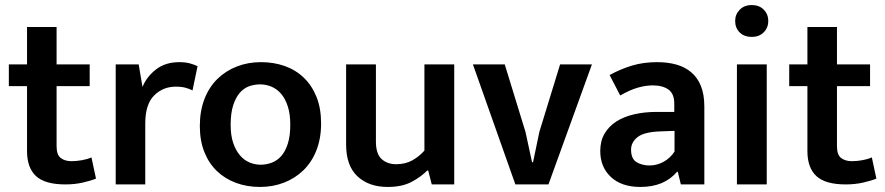

<svg xmlns="http://www.w3.org/2000/svg" viewBox="-20 -730 3505 760"><path d="M335 -389H204V-151Q204 -117 220.5 -104.5Q237 -92 263 -92Q283 -92 305 -96Q327 -100 342 -107L360 -23Q341 -15 308.5 -7.5Q276 0 239 0Q158 0 122.5 -33Q87 -66 87 -132V-389H15V-475H87V-623H204V-475H335Z M438 0V-475H529L544 -386Q561 -427 598 -455.5Q635 -484 690 -484Q714 -484 732 -479Q750 -474 762 -468L742 -372Q731 -378 715 -382.5Q699 -387 676 -387Q625 -387 590 -352Q555 -317 555 -241V0Z M1251 -241Q1251 -182 1232.5 -135Q1214 -88 1181 -56Q1148 -24 1104 -7Q1060 10 1009 10Q958 10 914.5 -6Q871 -22 839 -52.5Q807 -83 789 -128Q771 -173 771 -231Q771 -291 789.5 -338.5Q808 -386 841 -418Q874 -450 918 -467Q962 -484 1013 -484Q1064 -484 1107.5 -468.5Q1151 -453 1183 -422Q1215 -391 1233 -346Q1251 -301 1251 -241ZM1129 -236Q1129 -279 1119 -309.5Q1109 -340 1092.5 -359Q1076 -378 1054.5 -387Q1033 -396 1010 -396Q987 -396 966 -388.5Q945 -381 929 -362.5Q913 -344 903 -313Q893 -282 893 -236Q893 -194 903 -164.5Q913 -135 929.5 -115.5Q946 -96 967.5 -87Q989 -78 1012 -78Q1034 -78 1055.5 -86Q1077 -94 1093 -112Q1109 -130 1119 -160.5Q1129 -191 1129 -236Z M1660 -475H1778V0H1689L1675 -55H1671Q1648 -31 1610 -10.5Q1572 10 1515 10Q1440 10 1395 -32Q1350 -74 1350 -158V-475H1468V-170Q1468 -121 1490.5 -100.5Q1513 -80 1548 -80Q1585 -80 1612.5 -95.5Q1640 -111 1660 -134Z M2197 -475H2323L2151 0H2020L1852 -475H1978L2060 -208L2086 -88H2090L2115 -208Z M2393 -433Q2437 -457 2482 -470.5Q2527 -484 2581 -484Q2623 -484 2657 -474.5Q2691 -465 2716 -444Q2741 -423 2754.5 -389.5Q2768 -356 2768 -308V0H2675L2663 -50H2660Q2609 10 2515 10Q2440 10 2398 -29.5Q2356 -69 2356 -132Q2356 -172 2373 -201Q2390 -230 2419.5 -249Q2449 -268 2490 -277.5Q2531 -287 2579 -287H2649V-320Q2649 -359 2626 -375.5Q2603 -392 2564 -392Q2536 -392 2504.5 -383Q2473 -374 2435 -352ZM2650 -212 2596 -210Q2530 -208 2504 -187.5Q2478 -167 2478 -138Q2478 -101 2500 -88Q2522 -75 2551 -75Q2580 -75 2606.5 -89.5Q2633 -104 2650 -130Z M2897 0V-475H3015V0ZM2956 -584Q2925 -584 2907.5 -602Q2890 -620 2890 -647Q2890 -673 2908 -691.5Q2926 -710 2956 -710Q2985 -710 3003 -692Q3021 -674 3021 -647Q3021 -620 3003 -602Q2985 -584 2956 -584Z M3424 -389H3293V-151Q3293 -117 3309.5 -104.5Q3326 -92 3352 -92Q3372 -92 3394 -96Q3416 -100 3431 -107L3449 -23Q3430 -15 3397.5 -7.5Q3365 0 3328 0Q3247 0 3211.5 -33Q3176 -66 3176 -132V-389H3104V-475H3176V-623H3293V-475H3424Z"/></svg>

Font: Ek Mukta SemiBold
Style: Regular
Weight: 600
Designer: Girish Dalvi and Yashodeep Gholap
Foundry: Ek Type
Version: Version 2.538;PS 1.002;hotconv 16.6.51;makeotf.lib2.5.65220;